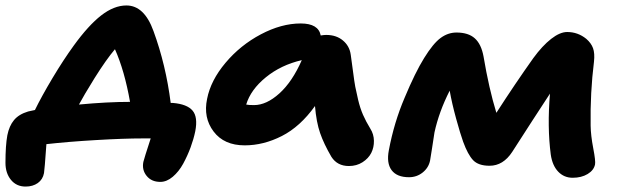

<svg xmlns="http://www.w3.org/2000/svg" viewBox="-42 -583 2272 703"><path d="M544.9 83Q512.7 83 494.9 61Q477.1 39.1 482.9 9.8Q485.4 -1.5 509.8 -76.2H481Q412.1 -76.2 308.8 -70.1Q205.6 -64 127.9 -55.2Q121.1 41.5 119.1 50.8Q114.7 74.2 96.4 87.2Q78.1 100.1 51.8 100.1Q18.1 100.1 -2 75.4Q-22 50.8 -22 13.2Q-22 -50.3 -15.1 -87.9Q-8.3 -122.1 9.3 -143.3Q26.9 -164.6 61 -174.8Q64.9 -175.8 74.2 -177.7Q83.5 -179.7 85.9 -180.2Q109.9 -229.5 150.1 -296.9Q190.4 -364.3 228 -416Q281.7 -490.2 328.6 -526.6Q375.5 -563 420.9 -563Q486.3 -563 520 -469.2Q565.4 -345.2 583 -206.1H590.8Q643.1 -201.7 663.1 -178Q683.1 -154.3 672.9 -102.1Q667 -73.7 655.8 -43.2Q644.5 -12.7 628.7 16.4Q612.8 45.4 590.6 64.2Q568.4 83 544.9 83ZM304.2 -296.9Q264.2 -232.4 247.1 -200.2Q350.6 -210 434.1 -210Q414.1 -323.7 378.9 -402.8Q346.7 -364.7 304.2 -296.9Z M854 -50.8Q778.3 -50.8 740 -101.6Q701.7 -152.3 716.3 -221.2Q729.5 -288.6 783.7 -353Q837.9 -417.5 913.1 -457.3Q988.3 -497.1 1059.1 -497.1Q1124 -497.1 1132.3 -453.1Q1144 -455.1 1152.3 -455.1Q1189.5 -455.1 1213.6 -434.8Q1237.8 -414.6 1242.2 -382.8Q1245.1 -364.7 1250.2 -324Q1255.4 -283.2 1258.8 -265.4Q1262.2 -247.6 1269.3 -217.5Q1276.4 -187.5 1287.1 -162.8Q1297.9 -138.2 1314 -111.8Q1326.7 -91.8 1327.1 -67.6Q1327.6 -43.5 1317.4 -23.2Q1307.1 -2.9 1285.4 11Q1263.7 24.9 1235.4 24.9Q1192.9 24.9 1171.4 -8.8Q1144 -55.7 1130.1 -95.7Q1116.2 -135.7 1111.3 -194.8Q1057.1 -119.1 990 -85Q922.9 -50.8 854 -50.8ZM888.2 -198.2Q933.6 -198.2 981 -241Q1028.3 -283.7 1063 -362.8Q986.8 -345.2 931.4 -300Q876 -254.9 859.4 -200.2Q867.2 -198.2 888.2 -198.2Z M1455.6 65.9Q1411.1 65.9 1391.8 40Q1372.6 14.2 1381.8 -33.2Q1400.9 -134.8 1439.5 -225.1Q1478 -317.4 1511 -370.6Q1543.9 -423.8 1571 -443.8Q1598.1 -463.9 1629.4 -463.9Q1672.9 -463.9 1696.5 -442.6Q1720.2 -421.4 1728.5 -376Q1748 -259.8 1775.4 -169.9Q1843.3 -275.4 1910.6 -370.1Q1943.8 -415.5 1976.1 -440.7Q2008.3 -465.8 2034.7 -465.8Q2073.7 -465.8 2104.5 -440.9Q2122.6 -425.3 2129.4 -406.5Q2136.2 -387.7 2132.8 -356.9Q2118.7 -243.7 2120.6 -123Q2121.1 -87.4 2130.1 -40.3Q2139.2 6.8 2136.7 19Q2132.3 40.5 2109.6 54.2Q2086.9 67.9 2054.7 67.9Q2023.4 67.9 2002 45.7Q1980.5 23.4 1974.6 -17.1Q1961.4 -118.2 1971.7 -240.2Q1957 -217.8 1906 -139.4Q1855 -61 1833.5 -26.9Q1800.3 23.9 1750.5 23.9Q1709.5 23.9 1690.2 3.4Q1670.9 -17.1 1653.8 -64Q1643.6 -92.3 1628.2 -148.2Q1612.8 -204.1 1604.5 -251Q1565.4 -174.3 1548.8 -98.1Q1544.9 -74.2 1539.8 -39.3Q1534.7 -4.4 1532.7 4.9Q1527.3 31.2 1505.6 48.6Q1483.9 65.9 1455.6 65.9Z"/></svg>

Font: Shantell Sans Irregular Bouncy
Style: Bold Italic
Weight: 700
Italic angle: -11.31°
Designer: Stephen Nixon, Anya Danilova, Shantell Martin
Foundry: Arrow Type
Version: Version 1.006;[9816181b4]